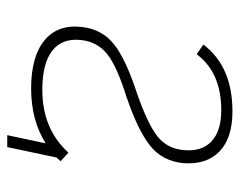

<svg xmlns="http://www.w3.org/2000/svg" viewBox="-84 -486 644 515"><g transform="rotate(90 237.5 -228.0)"><path d="M240 -246Q157 -220 124.5 -194Q92 -168 87 -125Q81 -74 115 -47Q149 -20 221 -20Q325 -20 389 -90L412 -69Q410 -67 407 -63.5Q404 -60 402 -58L374 74H342L364 -29Q302 10 217 10Q131 10 87.5 -26Q44 -62 52 -127Q58 -180 98 -212Q138 -244 230 -274Q313 -303 345.5 -329Q378 -355 382 -398Q387 -447 359 -473.5Q331 -500 275 -500Q174 -500 125 -434L99 -452Q158 -530 278 -530Q350 -530 386 -495Q422 -460 417 -397Q411 -341 369.5 -308.5Q328 -276 240 -246Z"/></g></svg>

Font: Raleway-v4020 ExtraLight
Style: Italic
Weight: 275
Italic angle: -12°
Designer: Matt McInerney, Pablo Impallari, Rodrigo Fuenzalida
Foundry: Matt McInerney, Pablo Impallari, Rodrigo Fuenzalida
Version: Version 4.020;PS 004.020;hotconv 1.0.88;makeotf.lib2.5.64775